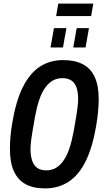

<svg xmlns="http://www.w3.org/2000/svg" viewBox="-20 -1032 573 1064"><path d="M229 12Q164 12 121.5 -11.5Q79 -35 57 -83Q35 -131 35 -207Q35 -239 38 -274.5Q41 -310 48 -351Q68 -471 106 -548Q144 -625 200 -662Q256 -699 330 -699Q395 -699 439 -676Q483 -653 505 -605Q527 -557 527 -483Q527 -451 523.5 -414Q520 -377 513 -335Q493 -216 455 -139Q417 -62 360.5 -25Q304 12 229 12ZM236 -88Q266 -88 289.5 -101.5Q313 -115 332 -142Q351 -169 364.5 -209Q378 -249 388 -303Q396 -348 401 -378Q406 -408 408.5 -427Q411 -446 412 -459Q413 -472 413 -482Q413 -521 404 -547Q395 -573 375.5 -586Q356 -599 327 -599Q296 -599 272.5 -585.5Q249 -572 230 -545.5Q211 -519 197.5 -479Q184 -439 174 -385Q166 -340 161 -310Q156 -280 153.5 -261.5Q151 -243 150 -230Q149 -217 149 -207Q149 -168 158.5 -141Q168 -114 187 -101Q206 -88 236 -88ZM260 -769 279 -876H348L329 -769ZM386 -769 405 -876H473L454 -769ZM291 -943 303 -1012H497L485 -943Z"/></svg>

Font: Archivo ExtraCondensed SemiBold
Style: Italic
Weight: 600
Width: 2
Italic angle: -10°
Designer: Hector Gatti
Foundry: Omnibus-Type
Version: Version 2.001